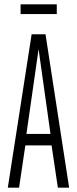

<svg xmlns="http://www.w3.org/2000/svg" viewBox="-20 -866 355 886"><path d="M16 0 126 -708H190L299 0H247L218 -195H97L68 0ZM102 -248H213L158 -639ZM75 -801V-846H242V-801Z"/></svg>

Font: Georama ExtraCondensed Light
Style: Regular
Weight: 300
Width: 2
Designer: Jean-Baptiste Levee
Foundry: Production Type
Version: Version 1.000